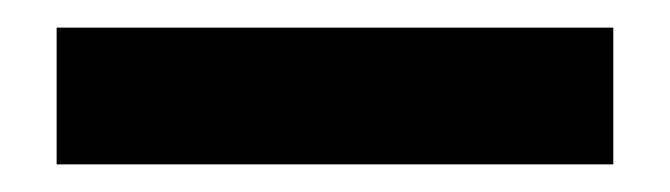

<svg xmlns="http://www.w3.org/2000/svg" viewBox="-20 7 485 139"><path d="M21 126V27H424V126Z"/></svg>

Font: Anek Bangla SemiBold
Style: Regular
Weight: 600
Designer: Sulekha Rajkumar (Bangla), Yesha Goshar (Latin)
Foundry: Ek Type
Version: Version 1.003